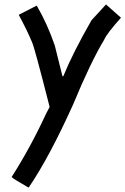

<svg xmlns="http://www.w3.org/2000/svg" viewBox="-20 -871 573 878"><path d="M464.8 -850.6 533.2 -790Q467.8 -716.8 457 -690.4Q394.5 -586.9 314.5 -393.6Q206.1 -153.3 113.3 -16.6L111.3 -14.6V-12.7Q37.6 -54.7 33.2 -61.5Q120.1 -197.8 191.4 -352.5L207 -381.8Q136.7 -658.2 127 -676.8Q106.4 -727.5 66.4 -801.8V-803.7L146.5 -844.7H148.4Q196.3 -762.2 230.5 -663.1L265.6 -522.5H269.5Q314 -631.3 398.4 -778.3Z"/></svg>

Font: ww_drahtTSB
Style: Regular
Weight: 400
Designer: Dr. Wolfgang Wiebecke
Version: Version 1.06 May 21, 2010, initial release